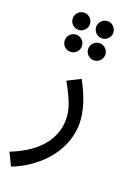

<svg xmlns="http://www.w3.org/2000/svg" viewBox="-196 -736 698 1025"><g transform="rotate(20 153.5 -223.0)"><path d="M97 -579C123 -579 145 -601 145 -627C145 -654 123 -676 97 -676C69 -676 48 -654 48 -627C48 -601 69 -579 97 -579ZM230 -579C256 -579 278 -601 278 -627C278 -654 256 -676 230 -676C203 -676 181 -654 181 -627C181 -601 203 -579 230 -579ZM97 -454C123 -454 145 -476 145 -502C145 -529 123 -551 97 -551C69 -551 48 -529 48 -502C48 -476 69 -454 97 -454ZM230 -454C256 -454 278 -476 278 -502C278 -529 256 -551 230 -551C203 -551 181 -529 181 -502C181 -476 203 -454 230 -454ZM9 230C123 188 274 70 274 -111C274 -172 253 -250 203 -339L130 -302C181 -209 199 -161 199 -106C199 -15 148 90 -26 158Z"/></g></svg>

Font: Noto Sans Arabic SemCond
Style: Regular
Weight: 400
Width: 4
Designer: Monotype Design Team, Nadine Chahine, Nizar Qandah and Khaled Hosny
Foundry: Monotype Imaging Inc.
Version: Version 2.012